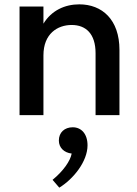

<svg xmlns="http://www.w3.org/2000/svg" viewBox="-20 -530 630 884"><path d="M420 -285V0H530V-300C530 -440 450 -510 345 -510C279 -510 217 -482 180 -421V-500H70V0H180V-275C180 -375 245 -415 310 -415C375 -415 420 -375 420 -285ZM315 56C277 56 251 80 251 117C251 150 275 173 310 177C304 211 271 258 222 298L253 334C317 295 383 214 383 139C383 86 354 56 315 56Z"/></svg>

Font: Gully Medium
Style: Regular
Weight: 500
Designer: jaikishan Patel
Foundry: MagicType
Version: Version 1.000;Glyphs 3.2 (3242)